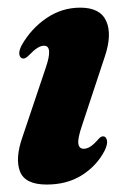

<svg xmlns="http://www.w3.org/2000/svg" viewBox="-20 -473 329 502"><path d="M199 -84Q207 -84 216 -89.5Q225 -95 238 -110Q244.5 -117 250 -116.5Q257 -116.5 259.5 -106.5Q262 -96.5 253.5 -79Q233 -39.5 194.2 -15Q155.5 9.5 102 9.5Q45.5 9.5 32.2 -24.8Q19 -59 39 -115.5L99.5 -295.5Q119.5 -353.5 95 -353.5Q87 -353.5 77.5 -347.5Q68 -341.5 52.5 -325.5Q45.5 -319.5 40.5 -320Q33 -320.5 30.8 -329.5Q28.5 -338.5 36.5 -354.5Q61.5 -398.5 101.8 -425.8Q142 -453 190 -453Q242 -453 257.8 -417.8Q273.5 -382.5 254 -325L194.5 -145Q183 -111.5 184.8 -97.8Q186.5 -84 199 -84Z"/></svg>

Font: Fraunces 144pt S050
Style: Bold Italic
Weight: 700
Italic angle: -16°
Version: Version 1.000; ttfautohint (v1.8.3)